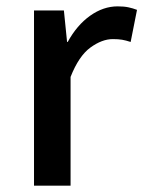

<svg xmlns="http://www.w3.org/2000/svg" viewBox="-20 -584 451 604"><path d="M87 0V-551H181L191 -452H193Q222 -505 263.5 -534.5Q305 -564 350 -564Q370 -564 384 -561Q398 -558 411 -553L391 -452Q376 -457 364 -459Q352 -461 335 -461Q301 -461 264.5 -434.5Q228 -408 202 -342V0Z"/></svg>

Font: Source Han Sans SC Medium
Style: Regular
Weight: 500
Designer: Ryoko NISHIZUKA 西塚涼子 (kana, bopomofo & ideographs); Paul D. Hunt (Latin, Greek & Cyrillic); Sandoll Communications 산돌커뮤니
Foundry: Adobe
Version: Version 2.004;hotconv 1.0.118;makeotfexe 2.5.65603